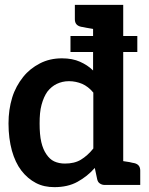

<svg xmlns="http://www.w3.org/2000/svg" viewBox="-20 -763 613 790"><path d="M270 -615V-549H363V-473C347 -489 329 -500 309 -509C289 -518 264 -523 235 -523C201 -523 171 -516 144 -502C117 -488 94 -470 75 -446C56 -422 40 -394 30 -361C20 -328 15 -293 15 -255C15 -213 20 -176 29 -143C38 -111 51 -83 68 -61C85 -39 105 -22 128 -10C151 2 176 7 204 7C240 7 272 0 299 -15C326 -30 349 -48 370 -72L380 -25C382 -17 385 -12 391 -8C397 -4 403 -2 411 -2H557V-61C557 -78 549 -88 532 -92C530 -92 528 -93 526 -93C524 -93 519 -95 513 -96C507 -97 498 -98 487 -100V-549H545V-615H487V-743H288V-684C288 -667 296 -657 313 -653C314 -653 316 -652 319 -652C322 -652 327 -650 334 -649C341 -648 350 -646 363 -644V-615ZM364 -152C348 -132 331 -117 313 -106C295 -95 273 -90 247 -90C231 -90 216 -93 203 -99C190 -105 180 -115 171 -128C162 -141 155 -157 150 -178C145 -199 143 -225 143 -255C143 -285 145 -310 151 -332C157 -354 165 -372 175 -386C186 -400 199 -411 214 -418C229 -425 245 -429 264 -429C283 -429 301 -425 318 -418C334 -411 350 -399 364 -382Z"/></svg>

Font: SVN-Aleo
Style: Bold
Weight: 700
Designer: Alessio Laiso
Version: Version 1.2.2